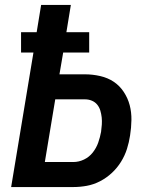

<svg xmlns="http://www.w3.org/2000/svg" viewBox="-20 -755 640 775"><path d="M25 0 115 -543H65V-625H128L146 -735H266L248 -625H340V-543H235L220 -455H323Q354 -455 384.5 -448Q415 -441 439 -425Q463 -409 479.5 -384Q496 -359 503.5 -330.5Q511 -302 510.5 -270.5Q510 -239 505 -208Q501 -181 492.5 -154Q484 -127 468.5 -102Q453 -77 431.5 -57Q410 -37 384 -23.5Q358 -10 330.5 -5Q303 0 276 0ZM161 -101H276Q298 -101 319 -111Q340 -121 354.5 -139.5Q369 -158 376.5 -179.5Q384 -201 388 -223Q390 -237 391 -252Q392 -267 390.5 -281Q389 -295 385 -308.5Q381 -322 372.5 -332.5Q364 -343 351 -348.5Q338 -354 323 -354H203Z"/></svg>

Font: Iosevka Curly Extended Oblique
Style: Bold
Weight: 700
Width: 7
Italic angle: -9°
Monospace: yes
Designer: Belleve Invis
Foundry: Belleve Invis
Version: Version 11.1.0; ttfautohint (v1.8.3)